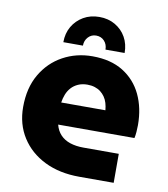

<svg xmlns="http://www.w3.org/2000/svg" viewBox="-79 -765 729 833"><g transform="rotate(10 285.0 -349.0)"><path d="M292.3 -698Q331.7 -698 362.2 -680.2Q392.7 -662.3 409.7 -632.2Q426.7 -602 426.7 -563H342.3Q342.3 -586 328.3 -601Q314.3 -616 292.3 -616Q271.3 -616 257.2 -600.7Q243 -585.3 243 -563H156.7Q156.7 -602 174.2 -632.2Q191.7 -662.3 222.3 -680.2Q253 -698 292.3 -698ZM325.7 0Q238.7 0 173 -32.3Q107.3 -64.7 70.5 -122.5Q33.7 -180.3 33.7 -256Q33.7 -340.3 68.7 -400.3Q103.7 -460.3 162.5 -492.5Q221.3 -524.7 292.3 -524.7Q373.3 -524.7 427.8 -490.8Q482.3 -457 510.2 -398.3Q538 -339.7 538 -264.7Q538 -251.7 536.7 -234.5Q535.3 -217.3 532.7 -207H196.7Q203.3 -180.7 220 -162.8Q236.7 -145 262.7 -136.3Q288.7 -127.7 321.3 -127.7H477.7V0ZM193 -303.7H387.7Q386.3 -320.3 382 -335Q377.7 -349.7 369.5 -361.5Q361.3 -373.3 350.3 -381.8Q339.3 -390.3 324.5 -395Q309.7 -399.7 292 -399.7Q269 -399.7 251.2 -391.7Q233.3 -383.7 221.3 -370.3Q209.3 -357 202.5 -339.7Q195.7 -322.3 193 -303.7Z"/></g></svg>

Font: MuseoModerno Thin
Style: Regular
Weight: 100
Designer: Pablo Cosgaya, Héctor Gatti, Marcela Romero, and the Authors of The MuseoModerno Project.
Foundry: Omnibus-Type Team
Version: Version 1.003